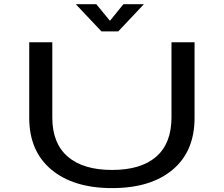

<svg xmlns="http://www.w3.org/2000/svg" viewBox="-20 -906 1090 936"><path d="M681.5 -885.5 556.5 -753H474.5L349.5 -885.5H449.5L516 -804.5L581.5 -885.5ZM526.5 11Q338.5 11 230.5 -79Q122.5 -169 122.5 -331.5V-700H235V-332.5Q235 -207.5 310.2 -142.5Q385.5 -77.5 526.5 -77.5Q667.5 -77.5 741.8 -142.5Q816 -207.5 816 -333.5V-700H928.5V-331.5Q928.5 -168.5 821.8 -78.8Q715 11 526.5 11Z"/></svg>

Font: League Mono Extended
Style: Regular
Weight: 400
Width: 9
Designer: Tyler Finck
Foundry: The League of Moveable Type / Tyler Finck
Version: Version 2.210